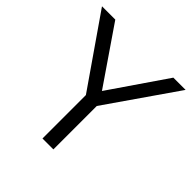

<svg xmlns="http://www.w3.org/2000/svg" viewBox="-177 -802 940 940"><g transform="rotate(45 292.5 -332.0)"><path d="M296.1 -370.3 95.1 -663.7H3L254.6 -300.6V0H330.2V-300.6L581.9 -663.7H497.1Z"/></g></svg>

Font: Diatome Awesome Regular
Style: Regular
Weight: 400
Designer: 15.100.17
Foundry: 15.100.17
Version: Version 1.008;Fontself Maker 3.5.8